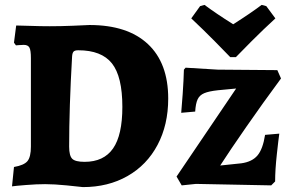

<svg xmlns="http://www.w3.org/2000/svg" viewBox="-20 -751 1185 783"><path d="M164 0Q130 0 86 3.5Q42 7 29 9L37 -70Q78 -77 92 -94Q106 -111 106 -153V-514Q106 -546 100 -557Q94 -568 77 -568Q66 -568 57 -567Q48 -566 45 -566L37 -577L46 -647Q62 -647 103.5 -645.5Q145 -644 183 -644Q228 -644 277 -646Q326 -648 345 -649Q500 -649 583 -571.5Q666 -494 666 -349Q666 -242 622.5 -160Q579 -78 500 -33Q421 12 318 12Q302 10 251.5 5Q201 0 164 0ZM274 -521Q262 -311 262 -153Q262 -116 274.5 -103.5Q287 -91 325 -91Q403 -91 441 -145.5Q479 -200 479 -315Q479 -439 436.5 -492.5Q394 -546 299 -546Q285 -546 280 -540.5Q275 -535 274 -521ZM943 -390 869 -383Q832 -379 813 -371Q794 -363 786 -346Q778 -329 776 -296L719 -291Q721 -309 725 -367.5Q729 -426 730 -467L737 -475L868 -467L1111 -465L1126 -431Q1052 -331 984 -233Q916 -135 878 -76L964 -85Q1008 -91 1030 -117Q1052 -143 1061 -201L1119 -206Q1116 -186 1109 -122Q1102 -58 1102 -11L1086 5L779 -1L721 5L700 -31ZM760 -676 796 -726 814 -731Q861 -696 931 -652Q1002 -697 1047 -731L1066 -726L1103 -676Q1055 -632 1005.5 -582.5Q956 -533 942 -518H919Q905 -533 856 -582.5Q807 -632 760 -676Z"/></svg>

Font: Alegreya ExtraBold
Style: Regular
Weight: 800
Designer: Juan Pablo del Peral
Foundry: Huerta Tipografica
Version: Version 2.007; ttfautohint (v1.6)